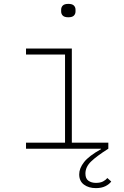

<svg xmlns="http://www.w3.org/2000/svg" viewBox="-20 -766 640 989"><path d="M474 203Q437 203 412.5 185Q388 167 388 132Q388 101 413 69Q438 37 501 2L500 0H114V-31H315V-485H114V-516H350V-31H538V0Q478 38 449 66Q420 94 420 128Q420 154 435.5 165Q451 176 474 176Q497 176 511 168.5Q525 161 533 151L553 169Q543 183 523 193Q503 203 474 203ZM332 -677Q312 -677 303.5 -685.5Q295 -694 295 -707V-716Q295 -729 303.5 -737.5Q312 -746 332 -746Q352 -746 360.5 -737.5Q369 -729 369 -716V-707Q369 -694 360.5 -685.5Q352 -677 332 -677Z"/></svg>

Font: IBM Plex Mono ExtraLight
Style: Regular
Weight: 200
Monospace: yes
Designer: Mike Abbink, Paul van der Laan, Pieter van Rosmalen
Foundry: Bold Monday
Version: Version 2.3